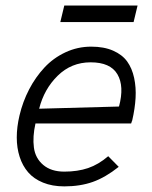

<svg xmlns="http://www.w3.org/2000/svg" viewBox="-20 -661 543 687"><path d="M195.8 -582 210 -641.1H472.2L458 -582ZM210 5.9Q167 5.9 134 -7.6Q101.1 -21 80.8 -44.4Q60.5 -67.9 50.3 -99.9Q40 -131.8 40 -169.2Q40 -206.5 49.8 -248Q61.5 -297.4 84.2 -341.1Q106.9 -384.8 138.9 -419.2Q170.9 -453.6 214.4 -473.9Q257.8 -494.1 306.2 -494.1Q352.1 -494.1 384.8 -479.7Q417.5 -465.3 435.1 -440.9Q452.6 -416.5 460 -382.1Q467.3 -347.7 465.1 -310.3Q462.9 -272.9 453.1 -230Q453.1 -231 449.2 -219.2H106.9Q96.2 -171.4 101.3 -133.1Q106.4 -94.7 134.8 -70.8Q163.1 -46.9 210 -46.9Q257.8 -46.9 295.2 -59.6Q332.5 -72.3 367.2 -102.1L404.8 -64Q356.9 -25.9 311.8 -10Q266.6 5.9 210 5.9ZM120.1 -272 405.8 -279.8Q425.3 -352.5 400.1 -395.3Q375 -438 304.2 -438Q235.4 -438 186.5 -390.1Q137.7 -342.3 120.1 -272Z"/></svg>

Font: HK Grotesk Light Italic
Style: Regular
Weight: 300
Italic angle: -13°
Designer: Alfredo Marco Pradil and Stefan Peev
Foundry: Hanken Design Co.
Version: Version 1.000;PS 001.000;hotconv 1.0.88;makeotf.lib2.5.64775